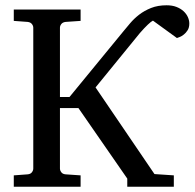

<svg xmlns="http://www.w3.org/2000/svg" viewBox="-20 -707 737 727"><path d="M696.8 -618.2Q696.8 -602.5 690.4 -592.5Q684.1 -582.5 676 -576.2Q668 -569.8 660.4 -566.9Q652.8 -564 649.9 -563L559.1 -628.9Q552.7 -626 539.8 -613.8Q526.9 -601.6 509.8 -582L341.8 -376L564.9 -47.9L638.2 -43V0H461.9V-30.8L276.9 -297.9H207V-68.8Q207 -61.5 212.2 -54.7Q217.3 -47.9 228 -46.9L285.2 -43V0H32.2V-43L85 -46.9Q95.7 -47.9 100.8 -54.7Q106 -61.5 106 -68.8V-602.1Q106 -609.4 100.8 -616Q95.7 -622.6 85 -624L32.2 -627.9V-670.9H285.2V-627.9L228 -624Q217.3 -622.6 212.2 -616Q207 -609.4 207 -602.1V-339.8H243.2L446.8 -587.9Q458 -601.6 472.7 -618.9Q487.3 -636.2 506.8 -651.4Q526.4 -666.5 552 -676.8Q577.6 -687 610.8 -687Q632.3 -687 648.4 -680.7Q664.6 -674.3 675.3 -664.3Q686 -654.3 691.4 -642.1Q696.8 -629.9 696.8 -618.2Z"/></svg>

Font: Charis SIL Phon
Style: Regular
Weight: 400
Foundry: SIL International
Version: Version 5.000